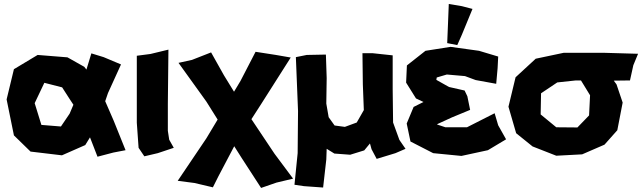

<svg xmlns="http://www.w3.org/2000/svg" viewBox="-20 -757 3174 949"><path d="M324.2 -267.6 342.8 -239.3 324.2 -195.3 281.2 -131.8 184.6 -139.6 151.4 -247.1 199.2 -347.7 287.1 -325.2ZM431.6 -493.2 407.2 -413.1 396.5 -426.8 313.5 -473.6 166 -485.4 48.8 -415 12.7 -265.6 48.8 -87.9 130.9 -7.8 286.1 10.7 401.4 -40 424.8 -78.1 461.9 17.6 540 -2.9 600.6 -14.6 542 -160.2 500 -256.8 513.7 -296.9 578.1 -438.5 492.2 -474.6Z M656.2 -481.4V-285.2V-150.4L665 -26.4L693.4 15.6L759.8 0L838.9 -26.4L816.4 -66.4L809.6 -110.4V-244.1L812.5 -511.7L723.6 -490.2Z M1023.4 -498 928.7 -460.9 862.3 -446.3 1000 -254.9 1055.7 -166 1000 -73.2 858.4 136.7 941.4 147.5 1032.2 168.9 1059.6 114.3 1135.7 -30.3 1137.7 -34.2 1174.8 24.4 1270.5 171.9 1346.7 145.5 1428.7 126 1336.9 2.9 1222.7 -168 1270.5 -242.2 1417 -472.7 1343.8 -485.4 1243.2 -501 1168.9 -357.4 1136.7 -303.7 1086.9 -384.8Z M1442.4 -474.6 1453.1 -208 1451.2 0 1435.5 156.2 1482.4 163.1 1577.1 169.9 1592.8 31.2 1594.7 -21.5 1632.8 2 1710.9 7.8 1780.3 -13.7 1808.6 -47.9 1816.4 -19.5 1841.8 28.3 1934.6 0 1984.4 -21.5 1954.1 -65.4 1922.9 -151.4 1920.9 -316.4V-483.4L1821.3 -494.1H1771.5L1773.4 -340.8L1778.3 -212.9L1743.2 -151.4L1684.6 -129.9L1633.8 -136.7L1604.5 -177.7L1592.8 -245.1L1594.7 -371.1L1590.8 -487.3L1496.1 -485.4Z M2198.2 -737.3 2194.3 -638.7 2190.4 -543.9 2240.2 -534.2 2262.7 -585 2315.4 -712.9 2262.7 -726.6ZM2442.4 -477.5 2347.7 -505.9 2207 -525.4 2083 -505.9 1991.2 -433.6 1987.3 -348.6 2036.1 -270.5 2073.2 -252.9 2024.4 -228.5 1990.2 -146.5 2008.8 -57.6 2121.1 0 2260.7 13.7 2391.6 -14.6 2481.4 -68.4 2442.4 -137.7 2424.8 -197.3 2288.1 -127.9H2181.6L2140.6 -141.6L2141.6 -143.6L2213.9 -176.8L2303.7 -213.9L2290 -281.2L2276.4 -309.6L2199.2 -327.1L2136.7 -362.3L2138.7 -374L2188.5 -388.7L2278.3 -380.9L2331.1 -361.3L2432.6 -342.8L2439.5 -419.9Z M3133.8 -491.2 2962.9 -496.1H2766.6L2627.9 -466.8L2528.3 -375L2493.2 -229.5L2531.2 -98.6L2612.3 -33.2L2729.5 12.7L2857.4 5.9L2967.8 -42L3031.2 -113.3L3057.6 -250L3027.3 -339.8L3013.7 -358.4L3093.8 -359.4L3110.4 -434.6ZM2896.5 -286.1 2891.6 -186.5 2834 -127 2729.5 -127.9 2652.3 -191.4 2654.3 -295.9 2734.4 -349.6 2826.2 -359.4H2851.6Z"/></svg>

Font: MaokenAssortedSans-TC
Style: Regular
Weight: 500
Version: Version 0.83